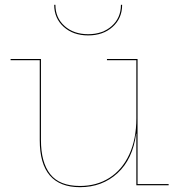

<svg xmlns="http://www.w3.org/2000/svg" viewBox="-20 -769 750 797"><path d="M680 -5V0H546V-214H545Q531 -108 467.5 -50Q404 8 312 8Q145 8 145 -187V-519H24V-524H150V-187Q150 -95 188.5 -46Q227 3 312 3Q381 3 434 -30.5Q487 -64 516.5 -127.5Q546 -191 546 -278V-519H424V-524H551V-5ZM346 -622Q284 -622 244.5 -657.5Q205 -693 205 -749H210Q210 -695 248 -661Q286 -627 346 -627Q406 -627 444 -661Q482 -695 482 -749H487Q487 -693 447.5 -657.5Q408 -622 346 -622Z"/></svg>

Font: Hepta Slab Hairline
Style: Regular
Weight: 400
Designer: Michael LaGattuta
Foundry: Michael LaGattuta
Version: Version 1.100; ttfautohint (v1.8) -l 8 -r 50 -G 200 -x 14 -D